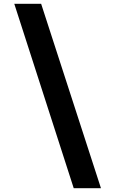

<svg xmlns="http://www.w3.org/2000/svg" viewBox="-20 -803 600 1008"><path d="M367 185 55 -783H196L510 185Z"/></svg>

Font: Ubuntu Sans Mono
Style: Bold
Weight: 700
Monospace: yes
Designer: Dalton Maag Ltd
Foundry: Dalton Maag Ltd
Version: Version 1.006